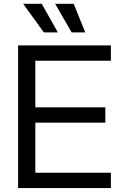

<svg xmlns="http://www.w3.org/2000/svg" viewBox="-20 -959 620 979"><path d="M72.3 0V-727.5H545.4V-649.4H160.2V-411.6H517.1V-333.5H160.2V-78.1H545.4V0ZM203.6 -793.9 98.1 -939.5H192.9L274.9 -793.9ZM345.2 -793.9 261.2 -939.5H356L414.6 -793.9Z"/></svg>

Font: Inter Display
Style: Regular
Weight: 400
Designer: Rasmus Andersson
Foundry: rsms
Version: Version 4.001;git-9221beed3